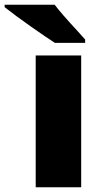

<svg xmlns="http://www.w3.org/2000/svg" viewBox="-83 -786 429 806"><path d="M257.8 0H66.9V-553.2H257.8ZM147.5 -606Q113.8 -627.4 48.1 -673.6Q-17.6 -719.7 -63.5 -755.9V-766.1H146.5Q171.9 -731.9 245.6 -652.3L274.4 -620.1V-606Z"/></svg>

Font: Open Sans ExtBd
Style: Bold
Weight: 800
Foundry: Ascender Corporation
Version: Version 1.10